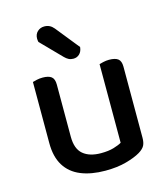

<svg xmlns="http://www.w3.org/2000/svg" viewBox="-107 -784 773 882"><g transform="rotate(-15 279.0 -342.5)"><path d="M69 -175V-260H172V-178Q172 -120 202.5 -94.5Q233 -69 287 -69Q323 -69 348 -76.5Q373 -84 386 -92V-260H489V-88Q489 -66 482 -52Q475 -38 454 -25Q429 -10 386 2Q343 14 286 14Q219 14 170 -6Q121 -26 95 -68Q69 -110 69 -175ZM489 -210H386V-466Q393 -468 406 -471Q419 -474 433 -474Q462 -474 475.5 -463.5Q489 -453 489 -426ZM172 -210H69V-466Q76 -468 89 -471Q102 -474 117 -474Q145 -474 158.5 -463.5Q172 -453 172 -426ZM236 -540 141 -637Q140 -641 139.5 -645.5Q139 -650 139 -653Q139 -674 152.5 -686.5Q166 -699 185 -699Q199 -699 210 -693.5Q221 -688 230 -677L320 -565Q318 -544 306 -532.5Q294 -521 277 -521Q264 -521 254.5 -526Q245 -531 236 -540Z"/></g></svg>

Font: Baloo Bhaijaan 2 Medium
Style: Regular
Weight: 500
Designer: Sanskriti Dholi, Noopur Datye and Ek Type
Foundry: Ek Type
Version: Version 1.701